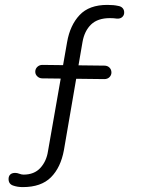

<svg xmlns="http://www.w3.org/2000/svg" viewBox="-20 -691 612 784"><path d="M73 73Q51 73 33 66.5Q15 60 15 40Q15 28 22 21.5Q29 15 42 15Q50 15 59 18.5Q68 22 76 22Q120 22 145 -5.5Q170 -33 176 -74L254 -519Q266 -588 305 -629.5Q344 -671 418 -671Q432 -671 442.5 -670Q453 -669 462 -667Q475 -665 481.5 -657Q488 -649 487 -637Q486 -627 478 -620.5Q470 -614 457 -615Q451 -616 444 -616.5Q437 -617 429 -617Q379 -617 352 -591Q325 -565 317 -520L241 -78Q228 -7 188 33Q148 73 73 73ZM153 -371Q141 -371 132.5 -379Q124 -387 124 -398Q124 -410 132.5 -418Q141 -426 153 -426L406 -423Q419 -423 427 -415Q435 -407 435 -395Q435 -384 427 -376Q419 -368 406 -368Z"/></svg>

Font: Quicksand Light
Style: Regular
Weight: 400
Version: Version 3.004